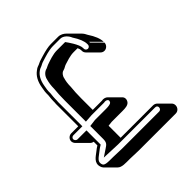

<svg xmlns="http://www.w3.org/2000/svg" viewBox="-190 -802 993 993"><g transform="rotate(-45 307.0 -305.5)"><path d="M564 19C564 11 561 4 556 -1L503 -54C498 -59 490 -63 481 -63H244V-69V-151L269 -154H348C369 -154 389 -155 399 -168C409 -182 407 -196 398 -205L345 -258C337 -266 324 -270 310 -267H244V-351C244 -364 245 -379 245 -393L248 -431C248 -454 251 -473 256 -489C256 -491 257 -494 259 -498C265 -510 273 -517 283 -519C293 -521 302 -529 312 -532C328 -537 359 -548 384 -548H414C418 -540 420 -533 420 -529V-523C420 -515 423 -508 429 -502L482 -449C488 -443 495 -440 503 -440C519 -440 533 -454 533 -470L480 -523V-529L533 -476C533 -499 522 -527 500 -560C496 -569 490 -579 481 -588L428 -641C417 -652 402 -661 385 -661H331C313 -661 289 -656 259 -647C247 -643 230 -639 221 -634C207 -626 199 -628 185 -616C161 -599 146 -572 140 -534L136 -510C135 -503 135 -494 135 -483C133 -465 132 -452 132 -445C132 -438 132 -430 131 -423V-260H80C64 -260 50 -247 50 -231C50 -223 54 -215 60 -209L113 -156C118 -151 124 -148 131 -147V-120C124 -116 114 -109 103 -100C86 -86 53 -69 64 -33C66 -27 68 -22 72 -18L125 35C140 50 169 48 201 48L263 50H534C551 50 564 36 564 19ZM150 -482V-483C150 -494 150 -503 151 -508L155 -532C161 -567 174 -590 194 -604C206 -613 209 -610 228 -621C233 -624 252 -629 264 -633C293 -642 316 -646 331 -646H385C408 -646 427 -624 434 -606C455 -574 465 -548 465 -529V-523C465 -515 458 -508 450 -508C442 -508 435 -515 435 -523V-529C435 -556 396 -609 396 -609L391 -616H331C302 -616 270 -604 255 -599C241 -595 231 -588 227 -587C208 -583 192 -566 188 -545C183 -528 180 -507 180 -485L177 -447V-446C177 -433 176 -418 176 -404V-249L219 -252H312C328 -256 346 -247 334 -230C330 -225 317 -222 295 -222H215L176 -217V-122C176 -94 165 -89 149 -78L110 -52L210 -48H481C491 -48 496 -42 496 -34C496 -25 489 -18 481 -18H210L148 -20C101 -20 82 -20 78 -37C71 -61 92 -71 113 -88C128 -100 134 -104 146 -111V-215H80C73 -215 65 -223 65 -231C65 -238 72 -245 80 -245H146V-422C147 -430 147 -438 147 -445C147 -451 148 -465 150 -482Z"/></g></svg>

Font: Squarish
Style: Shd
Weight: 400
Foundry: Cannot Into Space Fonts
Version: Version 0.272